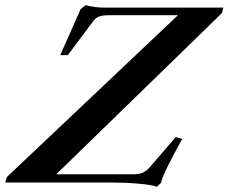

<svg xmlns="http://www.w3.org/2000/svg" viewBox="-80 -692 867 728"><path d="M515.1 16.1Q496.1 8.8 445.1 4.4Q394 0 338.9 0H-60.1L-54.2 -20.5L594.7 -634.3H333.5Q307.6 -634.3 294.9 -629.2Q282.2 -624 272 -609.9L177.2 -482.9H148.4L225.6 -657.2L244.6 -672.4Q281.7 -663.1 314.5 -663.1H767.1L761.2 -642.1L133.3 -31.2H423.8Q447.8 -31.2 461.7 -37.4Q475.6 -43.5 489.7 -60.1L586.4 -172.4L610.8 -165Q539.6 -37.6 530.3 1.5Z"/></svg>

Font: Elstob 18pt SemiBold
Style: Italic
Weight: 600
Italic angle: -20°
Designer: Peter S. Baker
Version: Version 1.015